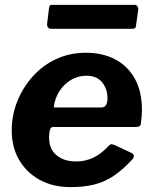

<svg xmlns="http://www.w3.org/2000/svg" viewBox="-20 -756 626 786"><path d="M269 10Q197 10 143 -19.5Q89 -49 58.5 -101Q28 -153 28 -222Q28 -284 50.5 -340.5Q73 -397 113.5 -442.5Q154 -488 209.5 -514Q265 -540 332 -540Q401 -540 452.5 -512.5Q504 -485 532.5 -433Q561 -381 561 -307Q561 -294 560 -280Q559 -266 557 -251Q556 -243 551 -239.5Q546 -236 534 -236H197Q187 -236 184 -223Q181 -210 181 -193Q181 -145 212 -120Q243 -95 291 -95Q329 -95 362 -110.5Q395 -126 427 -161Q432 -166 437.5 -165.5Q443 -165 450 -162L516 -131Q536 -122 523 -105Q483 -61 444.5 -35.5Q406 -10 363.5 0Q321 10 269 10ZM396 -316Q406 -316 413 -324.5Q420 -333 420 -355Q420 -391 398.5 -418.5Q377 -446 333 -446Q300 -446 271 -429Q242 -412 223 -382.5Q204 -353 200 -316ZM546 -717 537 -653Q536 -642 531.5 -640Q527 -638 514 -638H190Q180 -638 176 -644.5Q172 -651 173 -660L181 -725Q183 -733 185 -734.5Q187 -736 193 -736H532Q539 -736 543 -729.5Q547 -723 546 -717Z"/></svg>

Font: Libre Franklin
Style: Bold Italic
Weight: 700
Italic angle: -8°
Designer: Pablo Impallari, Rodrigo Fuenzalida, Nhung Nguyen
Foundry: Impallari Type
Version: Version 3.000